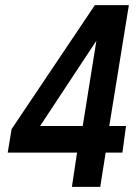

<svg xmlns="http://www.w3.org/2000/svg" viewBox="-20 -725 538 745"><path d="M259 0 279 -133H10L25 -224L348 -705H480L404 -236H469L455 -133H390L369 0ZM301 -236 354 -567 127 -223 119 -236Z"/></svg>

Font: Nunito Sans 7pt Condensed
Style: Bold Italic
Weight: 700
Width: 3
Italic angle: -9°
Designer: Vernon Adams
Foundry: Vernon Adams
Version: Version 3.101;gftools[0.9.27]